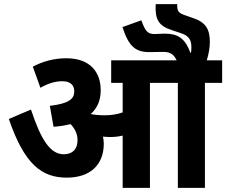

<svg xmlns="http://www.w3.org/2000/svg" viewBox="-20 -916 1103 936"><path d="M486 -216C486 -228 484 -239 482 -250C494 -249 505 -248 516 -248C537 -248 558 -250 578 -255V0H711V-512H847V0H979V-512H1063V-622H988C997 -651 1003 -683 1003 -712C1003 -774 982 -808 921 -828L887 -840C850 -852 843 -860 844 -896H739C735 -821 753 -790 818 -769L860 -755C901 -742 913 -722 913 -686C913 -677 913 -668 911 -659H908C882 -731 845 -752 783 -752C767 -752 747 -750 733 -750C699 -750 688 -765 669 -817L577 -784C608 -687 643 -662 708 -662C731 -662 755 -663 776 -663C809 -663 827 -652 841 -622H522V-512H578V-368C550 -358 520 -354 490 -354C465 -354 442 -356 422 -360C455 -389 471 -428 471 -476C471 -562 422 -632 303 -632C242 -632 187 -616 140 -591L177 -488C213 -509 249 -520 284 -520C322 -520 342 -502 342 -470C342 -434 316 -411 223 -400L241 -298C272 -300 300 -305 324 -311C346 -288 358 -262 358 -233C358 -188 333 -164 291 -164C225 -164 180 -234 131 -382L23 -336C99 -115 183 -50 306 -50C418 -50 486 -111 486 -216Z"/></svg>

Font: Noto Sans Devanagari SemiCondensed
Style: Bold
Weight: 700
Width: 4
Designer: Jelle Bosma - Monotype Design Team
Foundry: Monotype Imaging Inc.
Version: Version 2.004